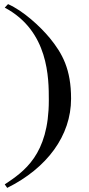

<svg xmlns="http://www.w3.org/2000/svg" viewBox="-20 -727 432 932"><path d="M325 -248C325 -391 283 -467 222 -542C174 -600 92 -675 19 -707L3 -690C217 -576 217 -347 217 -240C217 25 96 106 3 168L15 185C208 89 325 -68 325 -248Z"/></svg>

Font: Philokalia
Style: Regular
Weight: 400
Version: Version 001.010